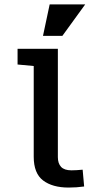

<svg xmlns="http://www.w3.org/2000/svg" viewBox="-20 -846 478 870"><path d="M242.2 -625V-133.8Q242.2 -105.5 256.8 -89.8Q271.5 -74.2 303.7 -74.2Q325.2 -74.2 354.5 -77.1L361.3 -1Q327.1 3.9 291 3.9Q217.8 3.9 175.3 -28.3Q132.8 -60.5 132.8 -135.7V-546.9L59.6 -553.7V-625ZM366.2 -826.2 262.7 -683.6H174.8L205.1 -826.2Z"/></svg>

Font: Sudo Variable
Style: Regular
Weight: 400
Monospace: yes
Designer: Jens Kutilek
Foundry: Jens Kutilek
Version: Version 0.040